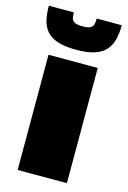

<svg xmlns="http://www.w3.org/2000/svg" viewBox="-120 -767 546 821"><g transform="rotate(15 152.5 -356.5)"><path d="M44 0V-510H262V0ZM152 -561Q101 -561 69 -572Q37 -583 20 -603.5Q3 -624 -3 -652Q-9 -680 -9 -713H102Q102 -700 104 -689Q106 -678 116.5 -671.5Q127 -665 152 -665Q178 -665 188.5 -671.5Q199 -678 201 -689Q203 -700 203 -713H314Q314 -680 307.5 -652Q301 -624 284 -603.5Q267 -583 235 -572Q203 -561 152 -561Z"/></g></svg>

Font: Saira Thin Black
Style: Regular
Weight: 900
Version: Version 1.101